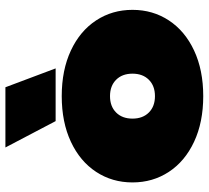

<svg xmlns="http://www.w3.org/2000/svg" viewBox="-50 -688 753 692"><g transform="rotate(-90 326.0 -341.5)"><path d="M141 -698H358L426 -517H236ZM15 -240Q15 -313 53 -371Q91 -429 161.5 -462Q232 -495 326 -495Q420 -495 490.5 -462Q561 -429 599 -371Q637 -313 637 -240Q637 -167 599 -109Q561 -51 490.5 -18Q420 15 326 15Q232 15 161.5 -18Q91 -51 53 -109Q15 -167 15 -240ZM407 -240Q407 -277 385 -299Q363 -321 326 -321Q289 -321 267 -299Q245 -277 245 -240Q245 -203 267 -181Q289 -159 326 -159Q363 -159 385 -181Q407 -203 407 -240Z"/></g></svg>

Font: Prompt Black
Style: Regular
Weight: 900
Designer: Katatrad Team
Foundry: CadsonDemak
Version: Version 1.000